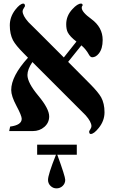

<svg xmlns="http://www.w3.org/2000/svg" viewBox="-20 -725 636 1062"><path d="M558.1 -104Q558.1 -57.1 526.4 -17.6Q499.5 16.1 481.9 16.1Q473.1 16.1 473.1 2Q473.1 0 479.5 -9.8Q485.8 -19.5 485.8 -26.9Q485.8 -50.8 453.6 -87.4Q452.6 -88.4 403.8 -137.2L159.2 -381.8Q131.8 -341.3 131.8 -310.1Q131.8 -267.6 191.9 -195.6Q252 -123.5 252 -81.1Q252 -46.4 225.6 -23.2Q199.2 0 161.1 0H30.8L36.1 -24.9Q100.1 -33.2 100.1 -67.9Q100.1 -85 71 -139.4Q42 -193.8 42 -227.1Q42 -303.7 134.8 -405.8L110.8 -430.2Q66.9 -474.1 51.8 -502.4Q34.2 -536.6 34.2 -585Q34.2 -631.8 64.9 -671.4Q91.3 -705.1 108.9 -705.1Q118.2 -705.1 118.2 -690.9Q118.2 -689.5 111.6 -679.7Q105 -669.9 105 -663.1Q105 -638.7 137.2 -602.5Q162.1 -577.6 187 -553.2L333 -407.2L402.8 -495.1Q366.7 -522.5 354.5 -546.4Q346.2 -563.5 346.2 -590.8Q346.2 -638.2 380.9 -674.8Q408.7 -705.1 428.2 -705.1Q437 -705.1 437 -695.8Q437 -693.8 434.6 -691.4Q432.1 -689 432.1 -682.1Q432.1 -658.2 484.9 -620.1Q547.9 -574.2 547.9 -503.9Q547.9 -455.1 526.4 -428.7Q509.8 -408.2 490.2 -408.2Q479.5 -408.2 470.7 -424.8Q456.1 -451.7 430.2 -474.1L356.9 -382.8L480 -258.8Q523.9 -214.4 539.6 -186.5Q558.1 -152.3 558.1 -104ZM340.8 270Q340.8 289.6 326.7 303.2Q312.5 316.9 292.5 316.9Q273.4 316.9 259.5 303.2Q245.6 289.6 245.6 270Q245.6 241.2 289.6 130.9H185.5V75.2H404.8V130.9H296.9Q340.8 251 340.8 270Z"/></svg>

Font: Ezra SIL
Style: Regular
Weight: 400
Designer: Development by SIL's NRSI team. OpenType tables by Ralph Hancock ( hancock@dircon.co.uk )
Foundry: SIL International, Version 2.51: 2007
Version: Version 2.51, 2007